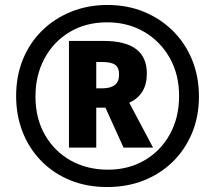

<svg xmlns="http://www.w3.org/2000/svg" viewBox="-20 -744 866 774"><path d="M412 10Q329 10 261.5 -18Q194 -46 145.5 -96Q97 -146 71 -212.5Q45 -279 45 -357Q45 -438 72.5 -505Q100 -572 150 -621Q200 -670 267.5 -697Q335 -724 413 -724Q493 -724 560 -696.5Q627 -669 677 -619.5Q727 -570 754.5 -502.5Q782 -435 782 -355Q782 -275 754.5 -208.5Q727 -142 677.5 -93Q628 -44 560.5 -17Q493 10 412 10ZM415 -60Q499 -60 564 -98.5Q629 -137 665.5 -204Q702 -271 702 -357Q702 -444 664 -511Q626 -578 560.5 -616Q495 -654 412 -654Q326 -654 261 -615Q196 -576 159.5 -508.5Q123 -441 123 -355Q123 -267 161 -200.5Q199 -134 265 -97Q331 -60 415 -60ZM258 -149V-579H398Q572 -579 572 -448Q572 -404 554 -375Q536 -346 501 -330L597 -149H478L405 -310H368V-149ZM393 -388Q425 -388 442.5 -401Q460 -414 460 -444Q460 -471 444.5 -482.5Q429 -494 393 -494H368V-388Z"/></svg>

Font: Noto Sans Thai Cond ExtBd
Style: Regular
Weight: 800
Width: 3
Designer: Monotype Design Team
Foundry: Monotype Imaging Inc.
Version: Version 2.002; ttfautohint (v1.8.4.7-5d5b)